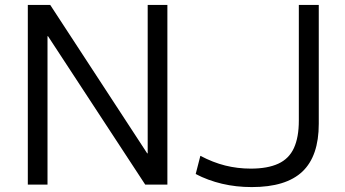

<svg xmlns="http://www.w3.org/2000/svg" viewBox="-20 -750 1400 780"><path d="M93 0V-730H184L578 -127H580V-730H660V0H570L175 -603H173V0ZM1003 10Q939 10 882 -3.5Q825 -17 775 -43L794 -117Q845 -90 895 -77.5Q945 -65 999 -65Q1067 -65 1110.5 -85Q1154 -105 1174 -148.5Q1194 -192 1194 -260V-730H1275V-247Q1275 -116 1208.5 -53Q1142 10 1003 10Z"/></svg>

Font: M PLUS 1
Style: Regular
Weight: 400
Designer: Coji Morishita
Foundry: UNDERFOREST DESIGN
Version: Version 1.001